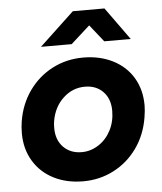

<svg xmlns="http://www.w3.org/2000/svg" viewBox="-52 -758 689 816"><g transform="rotate(-5 292.5 -350.0)"><path d="M28 -214Q28 -241 32 -265Q44 -338 84 -394Q124 -450 184 -481Q244 -512 315 -512Q386 -512 441.5 -484Q497 -456 527.5 -405Q558 -354 558 -287Q558 -265 553 -235Q541 -162 501 -106Q461 -50 401 -19Q341 12 271 12Q200 12 145 -16Q90 -44 59 -95.5Q28 -147 28 -214ZM167 -224Q167 -173 197 -142.5Q227 -112 275 -112Q313 -112 346.5 -133.5Q380 -155 399.5 -192.5Q419 -230 419 -276Q419 -327 389.5 -357.5Q360 -388 312 -388Q259 -388 219 -350.5Q179 -313 169 -253Q167 -243 167 -224ZM289 -712H424L524 -573H411L353 -646L272 -573H141Z"/></g></svg>

Font: Oak Sans
Style: Bold Italic
Weight: 700
Italic angle: -9.5°
Foundry: Erik Kennedy, Walven
Version: Version 1.000